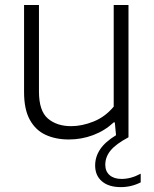

<svg xmlns="http://www.w3.org/2000/svg" viewBox="-20 -562 632 786"><path d="M262 9Q208 9 166.8 -10Q125.5 -29 102 -71.8Q78.5 -114.5 78.5 -185V-541.5H139.5V-187.5Q139.5 -108 176 -76.8Q212.5 -45.5 271.5 -45.5Q315.5 -45.5 363 -64.5Q410.5 -83.5 445.5 -125.5V-541.5H506V0Q454.5 27.5 432.8 54Q411 80.5 411 112.5Q411 139.5 428.8 155Q446.5 170.5 477.5 170.5Q516.5 170.5 556 149V184.5Q518 204 474.5 204Q425 204 397.2 180.2Q369.5 156.5 369.5 115.5Q369.5 80 389.8 49.5Q410 19 455 -8.5L450 -61H445.5Q408.5 -26.5 361 -8.8Q313.5 9 262 9Z"/></svg>

Font: Encode Sans SmExp Lt
Style: Regular
Weight: 300
Width: 6
Designer: Multiple Designers
Foundry: Impallari Type
Version: Version 3.002; ttfautohint (v1.8.3) -l 8 -r 50 -G 200 -x 14 